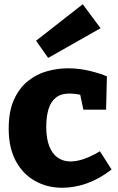

<svg xmlns="http://www.w3.org/2000/svg" viewBox="-20 -872 558 905"><path d="M273 13Q202 13 144.5 -19.5Q87 -52 54 -114Q21 -176 21 -265Q21 -347 45.5 -401.5Q70 -456 110.5 -489Q151 -522 200.5 -536Q250 -550 301 -550Q354 -550 404.5 -537.5Q455 -525 484 -512L480 -355H373L357 -431L370 -422Q359 -426 341 -428.5Q323 -431 306 -431Q267 -431 243 -411.5Q219 -392 208.5 -357Q198 -322 198 -274Q198 -220 212 -183.5Q226 -147 252 -129Q278 -111 312 -111Q342 -111 376.5 -123Q411 -135 451 -159L506 -73Q449 -29 390.5 -8Q332 13 273 13ZM207 -599 150 -680 370 -852 454 -739Z"/></svg>

Font: Bitter Thin ExtraBold
Style: Regular
Weight: 800
Version: Version 3.020